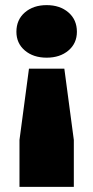

<svg xmlns="http://www.w3.org/2000/svg" viewBox="-20 -605 364 749"><path d="M93 -337H231L268 -59V124H56V-59ZM162 -585Q214 -585 247 -556.5Q280 -528 280 -481Q280 -436 247 -408Q214 -380 162 -380Q110 -380 77 -408Q44 -436 44 -481Q44 -528 77 -556.5Q110 -585 162 -585Z"/></svg>

Font: REM ExtraBold
Style: Regular
Weight: 800
Designer: Octavio Pardo
Foundry: Ashler Design
Version: Version 1.005;gftools[0.9.28]